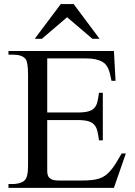

<svg xmlns="http://www.w3.org/2000/svg" viewBox="-20 -909 651 929"><path d="M531.2 0H21V-18.6H43.9Q48.3 -18.6 54.9 -19.3Q61.5 -20 69.1 -21.7Q76.7 -23.4 84 -26.4Q91.3 -29.3 96.2 -33.7Q101.1 -38.1 104.7 -43.5Q108.4 -48.8 110.8 -58.1Q113.3 -67.4 114.5 -81.5Q115.7 -95.7 115.7 -117.7V-547.4Q115.7 -579.6 112.3 -598.9Q108.9 -618.2 103 -624.5Q85.4 -644.5 43.9 -644.5H21V-662.1H531.2L539.1 -518.1H519.5Q516.1 -532.2 513.4 -545.7Q510.7 -559.1 506.1 -571.3Q501.5 -583.5 494.1 -593.5Q486.8 -603.5 473.9 -610.8Q460.9 -618.2 441.2 -622.3Q421.4 -626.5 392.1 -626.5H208.5V-364.7H354.5Q388.2 -364.7 407.5 -370.1Q426.8 -375.5 437 -387.2Q447.3 -398.9 451.4 -417Q455.6 -435.1 459 -460H477.5V-230H459Q455.6 -255.9 451.2 -274.4Q446.8 -293 436.5 -304.9Q426.3 -316.9 407.2 -322.5Q388.2 -328.1 354.5 -328.1H208.5V-80.1Q208.5 -66.9 213.1 -56.9Q217.8 -46.9 229.5 -41.3Q241.2 -35.6 264.6 -35.6H376.5Q403.3 -35.6 423.8 -37.8Q444.3 -40 460.7 -45.4Q477.1 -50.8 490 -60.3Q502.9 -69.8 515.4 -84.2Q527.8 -98.6 540.5 -118.9Q553.2 -139.2 568.8 -166.5H588.9ZM427.2 -721.2 304.7 -825.7 182.6 -721.2H147.9L273.9 -889.2H336.4L461.9 -721.2Z"/></svg>

Font: Doulos SIL Compact
Style: Regular
Weight: 400
Designer: Walt Agee, Victor Gaultney, Peter Martin, Debbi Hosken
Foundry: SIL International
Version: Version 4.110; 2011; Maintenance release ; LnSpcTght